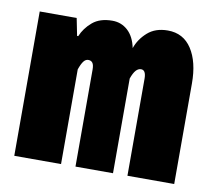

<svg xmlns="http://www.w3.org/2000/svg" viewBox="-63 -583 726 655"><g transform="rotate(10 300.0 -256.0)"><path d="M26 0V-500H154L166 -440H170Q182 -469 207.5 -490.5Q233 -512 276 -512Q307 -512 329.5 -491.5Q352 -471 360 -432Q371 -464 398 -488Q425 -512 468 -512Q522 -512 551 -467.5Q580 -423 580 -348V0H418V-336Q418 -366 401 -366Q391 -366 383 -357Q375 -348 368 -328V0H238V-336Q238 -352 233 -359Q228 -366 218 -366Q209 -366 202 -357Q195 -348 188 -328V0Z"/></g></svg>

Font: Source Code Pro ExtraLight Black
Style: Regular
Weight: 900
Monospace: yes
Version: Version 1.018;hotconv 1.0.116;makeotfexe 2.5.65601